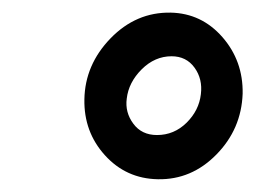

<svg xmlns="http://www.w3.org/2000/svg" viewBox="-20 -741 414 301"><path d="M112.3 -585.4Q113.3 -639.6 153.3 -680.9Q193.4 -722.2 247.6 -721.2Q295.9 -720.2 328.6 -682.9Q361.3 -645.5 360.4 -594.2Q358.4 -538.6 319.3 -498.8Q280.3 -459 227.5 -460Q177.7 -460.9 144.5 -497.6Q111.3 -534.2 112.3 -585.4ZM178.7 -586.4Q175.8 -564.9 189 -547.1Q202.1 -529.3 226.1 -529.3Q252.9 -529.3 272.5 -548.6Q292 -567.9 294.9 -593.3Q297.9 -617.2 284.9 -635Q272 -652.8 249 -652.8Q222.7 -652.8 202.1 -632.3Q181.6 -611.8 178.7 -586.4Z"/></svg>

Font: Roboto Medium
Style: Italic
Weight: 500
Italic angle: -12°
Designer: Google
Version: Version 2.134; 2016